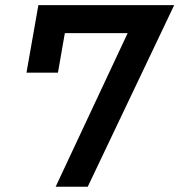

<svg xmlns="http://www.w3.org/2000/svg" viewBox="-20 -713 685 733"><path d="M192.4 0H314.9L645 -693.4H126.5L81.1 -435.5H201.2L227.5 -586.4H467.3Z"/></svg>

Font: Cascadia Mono SemiBold
Style: Italic
Weight: 600
Italic angle: -10°
Monospace: yes
Designer: Aaron Bell
Foundry: Saja Typeworks
Version: Version 2404.023